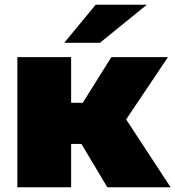

<svg xmlns="http://www.w3.org/2000/svg" viewBox="-20 -787 737 807"><path d="M431 0 281 -251 463 -357 697 0ZM53 0V-547H279V0ZM213 -182V-355H417V-182ZM486 -249 274 -269 448 -547H686ZM250 -607 382 -767H597L400 -607Z"/></svg>

Font: MOST Montserrat Black
Style: Regular
Weight: 900
Designer: Julieta Ulanovsky
Foundry: Julieta Ulanovsky
Version: Version 8.000;March 11, 2024;FontCreator 15.0.0.2926 64-bit